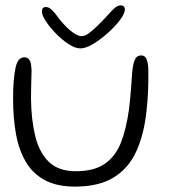

<svg xmlns="http://www.w3.org/2000/svg" viewBox="-20 -662 625 712"><path d="M258 30Q191 30 146.5 6.2Q102 -17.5 76 -61.5Q50 -105.5 39.2 -165.2Q28.5 -225 28.5 -297Q28.5 -313.5 29 -330.8Q29.5 -348 31 -364.2Q32.5 -380.5 34.5 -393Q39 -425.5 48 -437.5Q57 -449.5 70 -449.5Q81.5 -449.5 87.2 -442.2Q93 -435 94.8 -424Q96.5 -413 97 -401.5Q97 -392.5 96.5 -379Q96 -365.5 95.8 -350.2Q95.5 -335 95.2 -320.2Q95 -305.5 95 -294Q96 -217.5 110.8 -157Q125.5 -96.5 161.2 -61.8Q197 -27 261 -27Q329.5 -27 369.2 -55Q409 -83 428.8 -134Q448.5 -185 458 -254.5Q460 -270 461.8 -286.8Q463.5 -303.5 464.8 -320.8Q466 -338 467.5 -356Q469 -374 470 -391.5Q472.5 -423.5 479.8 -440Q487 -456.5 503.5 -456.5Q517 -456.5 522.8 -444.2Q528.5 -432 530 -408.5Q530.5 -388 530.2 -368Q530 -348 529.2 -328.2Q528.5 -308.5 527 -289.5Q525.5 -270.5 523.5 -252Q514.5 -165 485.8 -101.5Q457 -38 401.8 -4Q346.5 30 258 30ZM278 -482.5Q259 -482.5 234.8 -498.2Q210.5 -514 187.8 -537.2Q165 -560.5 150.2 -583Q135.5 -605.5 135.5 -619.5Q135.5 -627.5 139.2 -631.8Q143 -636 149.5 -636Q161.5 -636 172.5 -625.2Q183.5 -614.5 201 -590.5Q213.5 -574.5 228 -560.2Q242.5 -546 257 -537Q271.5 -528 283 -528Q294.5 -528 309.8 -539Q325 -550 342.2 -567Q359.5 -584 375.5 -601.5Q395.5 -624.5 406.2 -633.2Q417 -642 427.5 -642Q443 -642 443 -626Q443 -612 425.2 -588.2Q407.5 -564.5 380.5 -540.2Q353.5 -516 325.8 -499.2Q298 -482.5 278 -482.5Z"/></svg>

Font: Gluten Thin ExtraLight
Style: Regular
Weight: 250
Version: Version 1.300